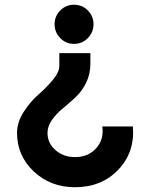

<svg xmlns="http://www.w3.org/2000/svg" viewBox="-20 -535 614 809"><path d="M233.9 -491Q257.8 -515.1 292 -515.1Q326.2 -515.1 350.1 -491Q374 -466.8 374 -432.9Q374 -398.9 350.1 -374.5Q326.2 -350.1 292 -350.1Q257.8 -350.1 233.9 -374.5Q210 -398.9 210 -432.9Q210 -466.8 233.9 -491ZM360.8 -266.1Q360.8 -222.2 342.5 -185.5Q324.2 -148.9 297.1 -124Q270 -99.1 243.4 -77.1Q216.8 -55.2 198.5 -29.1Q180.2 -2.9 180.2 24.9Q180.2 67.9 213.6 97.4Q247.1 127 295.9 127Q352.1 127 385.5 89.4Q418.9 51.8 411.1 -2H540Q548.8 106 478.5 179.9Q408.2 253.9 295.9 253.9Q192.9 253.9 122.3 187.5Q51.8 121.1 51.8 24.9Q51.8 -20 79.8 -63.5Q107.9 -106.9 140.9 -135.5Q173.8 -164.1 201.9 -197.5Q230 -231 230 -256.8V-311H360.8Z"/></svg>

Font: Oakes Grotesk
Style: Bold Italic
Weight: 700
Designer: Samuel Oakes
Foundry: Samuel Oakes
Version: Version 1.0 | wf-rip DC20170320